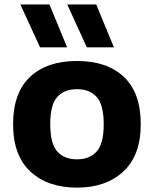

<svg xmlns="http://www.w3.org/2000/svg" viewBox="-20 -828 688 858"><path d="M324 10.5Q193.5 10.5 116 -61.2Q38.5 -133 38.5 -273Q38.5 -413 114 -484.2Q189.5 -555.5 324 -555.5Q458.5 -555.5 533.8 -484.2Q609 -413 609 -273Q609 -133.5 531.2 -61.5Q453.5 10.5 324 10.5ZM324 -116Q380.5 -116 412 -151Q443.5 -186 443.5 -272.5Q443.5 -360 412 -394.8Q380.5 -429.5 324 -429.5Q267.5 -429.5 236 -394.8Q204.5 -360 204.5 -273.5Q204.5 -186.5 235.8 -151.2Q267 -116 324 -116ZM368 -616.5 280.5 -808H410L489 -616.5ZM159 -616.5 71 -808H201L280 -616.5Z"/></svg>

Font: Encode Sans SemiExpanded SemiExpanded
Style: Bold
Weight: 700
Width: 6
Designer: Multiple Designers
Foundry: Impallari Type
Version: Version 3.000; ttfautohint (v1.8.3) -l 8 -r 50 -G 200 -x 14 